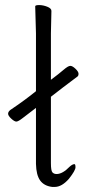

<svg xmlns="http://www.w3.org/2000/svg" viewBox="-20 -722 344 758"><path d="M122 -296Q90 -272 71 -257Q52 -242 44.5 -242Q37 -242 24.5 -253.5Q12 -265 12 -273Q12 -281 21 -288Q79 -327 122 -362V-590L119 -697Q119 -702 134.5 -702Q150 -702 166.5 -695.5Q183 -689 183 -679L181 -590V-407Q212 -430 230.5 -446Q249 -462 257.5 -462Q266 -462 278 -450.5Q290 -439 290 -431Q290 -423 286 -420Q227 -376 181 -340V-78Q181 -48 187 -41.5Q193 -35 203 -35H205Q228 -36 255 -64Q266 -74 274 -74Q278 -74 278 -61.5Q278 -49 252 -16Q224 16 196 16H186Q154 12 138.5 -9.5Q123 -31 122 -75ZM252 -16ZM255 -64Q256 -64 256 -65ZM286 -420Z"/></svg>

Font: LXGW WenKai Lite Light
Style: Regular
Weight: 300
Designer: LXGW / Fontworks Inc.
Foundry: LXGW / Fontworks Inc.
Version: Version 1.511; March 25, 2025